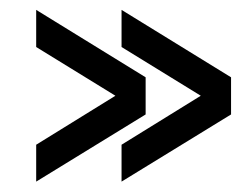

<svg xmlns="http://www.w3.org/2000/svg" viewBox="-20 -462 487 381"><path d="M221.2 -101.6V-174.8L378.4 -272L221.2 -368.7V-442.4L438.5 -308.6V-234.9ZM51.8 -101.6V-174.8L209 -272L51.8 -368.7V-442.4L269 -308.6V-234.9Z"/></svg>

Font: Agdasima
Style: Regular
Weight: 400
Width: 3
Designer: The DocRepair Project, Patric King
Foundry: Google
Version: Version 2.002